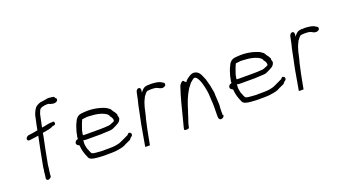

<svg xmlns="http://www.w3.org/2000/svg" viewBox="-58 -1177 2929 1656"><g transform="rotate(-20 1407.0 -349.5)"><path d="M121 -427C117 -415 124 -404 135 -405H146C166 -407 175 -408 199 -412L223 -416L219 -394C207 -331 192 -268 181 -203L170 -144C169 -136 168 -130 168 -123V-122C166 -113 164 -106 164 -98V-97C163 -92 163 -85 162 -78C161 -71 161 -67 160 -61L159 -58C156 -40 159 -31 173 -29H181C186 -30 188 -34 198 -39C203 -46 209 -54 204 -60L206 -74C207 -80 208 -90 209 -98C210 -107 211 -116 213 -125L214 -135L215 -146L220 -174C233 -247 248 -320 263 -391L269 -425C287 -429 306 -432 325 -435L336 -438C344 -440 356 -443 363 -449H364C371 -451 380 -452 387 -454C401 -461 396 -484 385 -486L375 -484C350 -486 321 -478 297 -473H296C290 -473 284 -471 278 -470L279 -476C285 -506 292 -537 298 -567C299 -573 301 -580 302 -585V-586C305 -594 308 -602 312 -611C318 -638 362 -644 384 -644H397C404 -642 408 -641 415 -636C419 -636 422 -635 424 -635H426C431 -632 438 -631 447 -631C465 -631 480 -639 482 -653C483 -660 481 -666 475 -668C471 -673 468 -678 466 -684C456 -686 446 -689 436 -689H435C426 -691 419 -691 409 -691C387 -687 362 -682 339 -680C328 -677 314 -671 304 -664C283 -651 275 -629 263 -603L257 -583L253 -562C245 -530 239 -498 233 -466L232 -462C208 -456 179 -452 154 -449H153C138 -449 125 -438 121 -427ZM324 -430Z M505 -246C502 -229 514 -223 528 -216L529 -214C532 -168 544 -133 560 -98V-97C568 -72 602 -66 638 -63C666 -61 697 -58 727 -60H766C794 -60 814 -62 839 -67C868 -72 887 -77 909 -91H910L954 -111C960 -117 963 -124 969 -129C975 -131 984 -139 985 -146C987 -160 983 -165 975 -168V-169H974C965 -176 957 -168 950 -159V-157H948C926 -147 903 -135 880 -125C847 -108 807 -104 764 -104H725C697 -102 674 -105 650 -107C634 -108 616 -109 604 -117C598 -124 593 -136 590 -146C586 -158 580 -164 578 -179C576 -194 570 -209 574 -231V-246C579 -245 583 -243 590 -243H591C596 -242 599 -242 602 -242H736C764 -243 791 -244 818 -246C841 -246 857 -256 878 -266C897 -277 915 -283 924 -301C936 -319 930 -330 925 -344V-346C926 -348 926 -349 927 -353C925 -359 923 -362 922 -363C918 -372 914 -380 906 -388C903 -393 899 -400 894 -406V-407C892 -411 889 -415 886 -419C878 -424 867 -433 859 -438C811 -461 739 -478 662 -471C644 -470 627 -469 612 -461C598 -454 584 -438 577 -421V-420C562 -393 554 -367 544 -332L539 -305C537 -298 535 -292 535 -285V-284C535 -282 536 -280 535 -276L534 -272L516 -265C512 -261 506 -253 505 -246ZM587 -287V-292C588 -305 591 -318 594 -330V-331C604 -360 614 -391 628 -419H630C643 -421 657 -422 672 -424H673C689 -424 704 -423 721 -421H729C765 -418 802 -409 827 -396H828C838 -389 855 -381 860 -367L861 -366L860 -365C861 -360 865 -356 866 -355H867L873 -346V-345L874 -344C876 -337 883 -330 880 -314V-311C870 -305 858 -300 846 -296C842 -294 833 -290 826 -290C799 -287 770 -286 743 -286H604C603 -286 602 -286 597 -287ZM880 -124V-125Z M1057 -9C1060 -9 1067 -8 1076 -8H1100L1114 -83C1121 -125 1131 -167 1140 -208C1144 -225 1146 -240 1152 -256C1154 -267 1158 -280 1161 -294C1165 -316 1172 -344 1179 -363C1186 -387 1197 -403 1205 -422L1206 -423H1207C1214 -433 1226 -453 1242 -457H1243C1246 -457 1250 -458 1255 -458C1258 -458 1263 -459 1269 -459H1284C1290 -458 1294 -458 1300 -458C1304 -458 1307 -457 1308 -457H1309C1312 -456 1315 -456 1320 -455H1321C1324 -452 1331 -451 1337 -448L1345 -443C1353 -439 1363 -436 1372 -436C1381 -436 1384 -438 1388 -441H1390C1405 -445 1408 -468 1397 -474L1387 -480C1368 -495 1342 -499 1308 -502C1303 -502 1299 -502 1291 -503C1284 -503 1275 -503 1269 -502H1268C1266 -502 1266 -502 1264 -503C1260 -502 1252 -502 1248 -501C1225 -498 1215 -488 1201 -472L1190 -459L1193 -475C1196 -492 1190 -505 1176 -505C1163 -505 1152 -492 1149 -476L1146 -461C1145 -454 1144 -448 1141 -438L1140 -431C1139 -424 1137 -418 1136 -413C1133 -400 1129 -387 1126 -373C1124 -364 1122 -354 1120 -344C1112 -299 1100 -250 1091 -203ZM1178 -358Z M1423 -32C1427 -29 1435 -26 1444 -27H1445C1450 -26 1464 -30 1467 -33C1475 -81 1494 -117 1505 -161L1506 -162L1512 -180C1529 -239 1551 -296 1578 -341C1588 -360 1603 -375 1614 -391V-392L1640 -414C1645 -417 1649 -421 1656 -424H1657C1660 -424 1663 -423 1665 -423H1667C1669 -420 1673 -418 1676 -416H1677C1704 -383 1715 -331 1724 -283L1728 -255C1729 -237 1730 -218 1731 -200C1735 -155 1734 -108 1733 -59V-41C1733 -26 1738 -12 1752 -10C1768 -10 1782 -19 1784 -33C1785 -37 1785 -38 1783 -39H1779C1778 -60 1779 -86 1780 -108V-109L1782 -126C1782 -168 1777 -204 1777 -248C1775 -258 1773 -268 1771 -279L1765 -312C1759 -334 1754 -353 1748 -376C1732 -411 1724 -449 1688 -463C1661 -474 1634 -461 1616 -446H1615C1612 -444 1609 -442 1605 -439L1595 -430C1594 -429 1587 -423 1585 -420L1584 -412C1579 -416 1570 -420 1567 -424C1566 -429 1562 -434 1551 -433C1539 -426 1525 -411 1520 -395C1491 -310 1469 -219 1445 -125L1434 -82C1431 -69 1426 -55 1424 -42ZM1765 -312Z M1915 -246C1912 -229 1924 -223 1938 -216L1939 -214C1942 -168 1954 -133 1970 -98V-97C1978 -72 2012 -66 2048 -63C2076 -61 2107 -58 2137 -60H2176C2204 -60 2224 -62 2249 -67C2278 -72 2297 -77 2319 -91H2320L2364 -111C2370 -117 2373 -124 2379 -129C2385 -131 2394 -139 2395 -146C2397 -160 2393 -165 2385 -168V-169H2384C2375 -176 2367 -168 2360 -159V-157H2358C2336 -147 2313 -135 2290 -125C2257 -108 2217 -104 2174 -104H2135C2107 -102 2084 -105 2060 -107C2044 -108 2026 -109 2014 -117C2008 -124 2003 -136 2000 -146C1996 -158 1990 -164 1988 -179C1986 -194 1980 -209 1984 -231V-246C1989 -245 1993 -243 2000 -243H2001C2006 -242 2009 -242 2012 -242H2146C2174 -243 2201 -244 2228 -246C2251 -246 2267 -256 2288 -266C2307 -277 2325 -283 2334 -301C2346 -319 2340 -330 2335 -344V-346C2336 -348 2336 -349 2337 -353C2335 -359 2333 -362 2332 -363C2328 -372 2324 -380 2316 -388C2313 -393 2309 -400 2304 -406V-407C2302 -411 2299 -415 2296 -419C2288 -424 2277 -433 2269 -438C2221 -461 2149 -478 2072 -471C2054 -470 2037 -469 2022 -461C2008 -454 1994 -438 1987 -421V-420C1972 -393 1964 -367 1954 -332L1949 -305C1947 -298 1945 -292 1945 -285V-284C1945 -282 1946 -280 1945 -276L1944 -272L1926 -265C1922 -261 1916 -253 1915 -246ZM1997 -287V-292C1998 -305 2001 -318 2004 -330V-331C2014 -360 2024 -391 2038 -419H2040C2053 -421 2067 -422 2082 -424H2083C2099 -424 2114 -423 2131 -421H2139C2175 -418 2212 -409 2237 -396H2238C2248 -389 2265 -381 2270 -367L2271 -366L2270 -365C2271 -360 2275 -356 2276 -355H2277L2283 -346V-345L2284 -344C2286 -337 2293 -330 2290 -314V-311C2280 -305 2268 -300 2256 -296C2252 -294 2243 -290 2236 -290C2209 -287 2180 -286 2153 -286H2014C2013 -286 2012 -286 2007 -287ZM2290 -124V-125Z M2467 -9C2470 -9 2477 -8 2486 -8H2510L2524 -83C2531 -125 2541 -167 2550 -208C2554 -225 2556 -240 2562 -256C2564 -267 2568 -280 2571 -294C2575 -316 2582 -344 2589 -363C2596 -387 2607 -403 2615 -422L2616 -423H2617C2624 -433 2636 -453 2652 -457H2653C2656 -457 2660 -458 2665 -458C2668 -458 2673 -459 2679 -459H2694C2700 -458 2704 -458 2710 -458C2714 -458 2717 -457 2718 -457H2719C2722 -456 2725 -456 2730 -455H2731C2734 -452 2741 -451 2747 -448L2755 -443C2763 -439 2773 -436 2782 -436C2791 -436 2794 -438 2798 -441H2800C2815 -445 2818 -468 2807 -474L2797 -480C2778 -495 2752 -499 2718 -502C2713 -502 2709 -502 2701 -503C2694 -503 2685 -503 2679 -502H2678C2676 -502 2676 -502 2674 -503C2670 -502 2662 -502 2658 -501C2635 -498 2625 -488 2611 -472L2600 -459L2603 -475C2606 -492 2600 -505 2586 -505C2573 -505 2562 -492 2559 -476L2556 -461C2555 -454 2554 -448 2551 -438L2550 -431C2549 -424 2547 -418 2546 -413C2543 -400 2539 -387 2536 -373C2534 -364 2532 -354 2530 -344C2522 -299 2510 -250 2501 -203ZM2588 -358Z"/></g></svg>

Font: Scribbler
Style: LtIta
Weight: 300
Designer: Mew Too
Foundry: Cannot Into Space Fonts
Version: Version 1.001